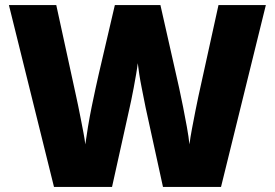

<svg xmlns="http://www.w3.org/2000/svg" viewBox="-20 -734 1079 754"><path d="M1024 -714 848 0H620L552 -311Q550 -320 546 -341Q542 -362 536.5 -389Q531 -416 527 -442Q523 -468 521 -486Q519 -468 514.5 -442Q510 -416 505 -389Q500 -362 495.5 -341Q491 -320 489 -311L420 0H192L15 -714H201L279 -356Q282 -343 287 -318.5Q292 -294 297.5 -266Q303 -238 308 -211.5Q313 -185 315 -167Q319 -197 325.5 -236Q332 -275 340 -314.5Q348 -354 355.5 -388Q363 -422 368 -444L431 -714H610L671 -444Q676 -423 683.5 -388.5Q691 -354 699 -314Q707 -274 714 -235Q721 -196 724 -167Q727 -192 734 -229Q741 -266 748 -301.5Q755 -337 759 -355L838 -714Z"/></svg>

Font: Noto Sans Black
Style: Regular
Weight: 900
Designer: Monotype Design Team
Foundry: Monotype Imaging Inc.
Version: Version 2.007